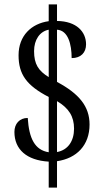

<svg xmlns="http://www.w3.org/2000/svg" viewBox="-20 -780 482 879"><path d="M203 -40V79H241V-42C331 -55 390 -115 390 -210C390 -293 342 -351 241 -405V-644C292 -641 308 -577 308 -514C351 -514 374 -540 374 -577C374 -634 331 -683 241 -684V-760H203V-683C124 -672 65 -617 65 -527C65 -440 101 -389 203 -336V-83C140 -93 113 -145 107 -240C69 -240 46 -213 46 -176C46 -96 102 -46 203 -40ZM203 -644V-427C156 -456 136 -486 136 -546C136 -598 162 -636 203 -644ZM241 -84V-317C295 -285 319 -247 319 -191C319 -134 291 -93 241 -84Z"/></svg>

Font: Noto Serif Myanmar ExtCond
Style: Regular
Weight: 400
Width: 2
Designer: Ben Mitchell and the Monotype Design Team
Foundry: Monotype Imaging Inc.
Version: Version 2.106